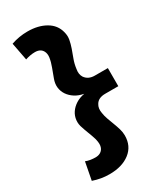

<svg xmlns="http://www.w3.org/2000/svg" viewBox="-230 -788 908 1084"><g transform="rotate(-30 224.0 -246.0)"><path d="M144 -407Q154 -435 165.5 -465Q177 -495 181 -523Q184 -546 175 -563Q161 -589 125 -589Q109 -589 93 -586Q77 -583 62 -578Q57 -607 51 -635.5Q45 -664 40 -693Q92 -711 147 -711Q216 -711 264.5 -683Q313 -655 326 -603Q333 -577 328.5 -552.5Q324 -528 315 -502Q306 -476 295.5 -448.5Q285 -421 281 -389Q275 -357 289 -335Q310 -305 352 -305H437V-187H352Q306 -187 289 -157Q275 -135 281 -103Q284 -82 292 -59.5Q300 -37 308.5 -15Q317 7 323.5 29Q330 51 330 72Q330 141 279.5 180Q229 219 147 219Q118 219 92.5 214.5Q67 210 40 201Q45 172 51 143.5Q57 115 62 86Q76 92 93 94.5Q110 97 125 97Q160 97 175 71Q184 54 181 31Q178 6 168 -19Q158 -44 150 -67L144 -85Q133 -113 136 -139.5Q139 -166 153.5 -187.5Q168 -209 192 -224.5Q216 -240 249 -246Q216 -252 192 -267.5Q168 -283 153.5 -304.5Q139 -326 136 -352Q133 -378 144 -407Z"/></g></svg>

Font: Rosa Sans Black
Style: Regular
Weight: 900
Designer: Pentagram / MCKL
Foundry: Pentagram / MCKL
Version: Version 1.005;September 16, 2019;FontCreator 11.5.0.2425 64-